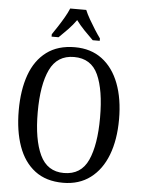

<svg xmlns="http://www.w3.org/2000/svg" viewBox="-61 -979 764 1037"><g transform="rotate(5 320.5 -460.5)"><path d="M320 10Q228 10 167.5 -36Q107 -82 77.5 -165Q48 -248 48 -359Q48 -470 77.5 -552Q107 -634 168 -679.5Q229 -725 321 -725Q408 -725 468.5 -679.5Q529 -634 560.5 -551.5Q592 -469 592 -358Q592 -247 560.5 -164.5Q529 -82 468 -36Q407 10 320 10ZM320 -43Q413 -43 451 -126.5Q489 -210 489 -358Q489 -507 451.5 -589.5Q414 -672 321 -672Q230 -672 190.5 -589.5Q151 -507 151 -358Q151 -210 190.5 -126.5Q230 -43 320 -43ZM190 -784Q203 -803 220 -829Q237 -855 252.5 -882Q268 -909 277 -931H364Q373 -909 388.5 -882Q404 -855 420.5 -829Q437 -803 451 -784V-771H413Q390 -793 365 -819Q340 -845 320 -872Q301 -845 276 -819Q251 -793 228 -771H190Z"/></g></svg>

Font: Noto Serif Thai Condensed
Style: Regular
Weight: 400
Width: 3
Designer: Monotype Design Team
Foundry: Monotype Imaging Inc.
Version: Version 2.002; ttfautohint (v1.8.4.7-5d5b)